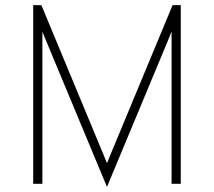

<svg xmlns="http://www.w3.org/2000/svg" viewBox="-20 -720 838 752"><path d="M652 0V-552V-596L634 -552L399 12L164 -552L146 -596V-552V0H110V-700H142L378 -132L399 -81L420 -132L656 -700H688V0Z"/></svg>

Font: Overpass Thin
Style: Regular
Weight: 100
Designer: Delve Withrington, Thomas Jockin
Foundry: Delve Fonts
Version: Version 3.000;DELV;Overpass